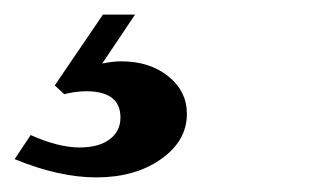

<svg xmlns="http://www.w3.org/2000/svg" viewBox="-100 -25 453 263"><path d="M85 -5 40 62Q55 59 66 59Q105 59 130.5 79.5Q156 100 156 131Q156 168 120.5 193Q85 218 32 218Q-19 218 -80 193L-58 160Q-20 177 9 177Q35 177 50 166Q65 155 65 136Q65 100 18 100Q4 100 -12 104L-25 92L41 -5Z"/></svg>

Font: STIX
Style: Bold Italic
Weight: 700
Italic angle: -16.33°
Designer: MicroPress Inc., with final additions and corrections provided by Coen Hoffman, Elsevier (retired)
Version: Version 1.1.1